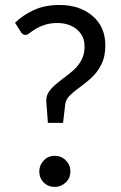

<svg xmlns="http://www.w3.org/2000/svg" viewBox="-20 -744 488 772"><path d="M233.5 -250H172.5L166 -339.5Q166 -358.5 175.8 -373.5Q185.5 -388.5 201.2 -402.2Q217 -416 235 -429.5Q255 -444 274 -460.5Q294 -478 307 -501.5Q320 -525 320 -557.5Q320 -587.5 305 -608.5Q290 -629.5 265.5 -640.5Q241 -651.5 212 -651.5Q184.5 -651.5 163.8 -645.2Q143 -639 128.2 -630.5Q113.5 -622 103.5 -614.5Q90.5 -603.5 83 -603.5Q71 -603.5 64 -615L40.5 -652.5Q71 -682.5 115.2 -703.2Q159.5 -724 219.5 -724Q300.5 -724 352 -680Q403.5 -636 403.5 -562Q403.5 -515.5 387 -484Q371 -452.5 347 -430.5Q320.5 -407 298 -391Q275.5 -375 260.8 -360.2Q246 -345.5 242.5 -326.5ZM200.5 7.5Q173.5 7.5 155.8 -10.2Q138 -28 138 -55Q138 -79.5 155.5 -98.5Q173 -117.5 200.5 -117.5Q226.5 -117.5 244.8 -99Q263 -80.5 263 -55Q263 -27.5 244 -10Q225 7.5 200.5 7.5Z"/></svg>

Font: Verano Sans
Style: Regular
Weight: 400
Designer: Lukasz Dziedzic with Adam Twardoch and Botio Nikoltchev
Foundry: tyPoland Lukasz Dziedzic
Version: Version 3.001;December 28, 2019;FontCreator 12.0.0.2547 64-b